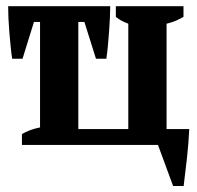

<svg xmlns="http://www.w3.org/2000/svg" viewBox="-20 -477 649 632"><path d="M237.8 -52.2H402.3V-398.9Q389.6 -403.8 380.9 -408.4Q372.1 -413.1 361.3 -421.4V-456.5H584V-421.4Q571.8 -414.6 559.8 -409.2Q547.9 -403.8 528.3 -398.9V-52.2H603Q600.6 -3.4 595.5 42.7Q590.3 88.9 584.5 135.3H549.8L500 0H52.2V-35.6Q76.2 -50.3 111.8 -57.6V-404.8H91.8L54.2 -283.7H20Q17.1 -302.7 14.9 -325.7Q12.7 -348.6 10.7 -371.8Q8.8 -395 7.8 -417Q6.8 -439 6.8 -456.5H342.8Q342.8 -440.4 341.8 -418.7Q340.8 -397 339.1 -373.5Q337.4 -350.1 335.2 -326.7Q333 -303.2 330.1 -283.7H295.9L257.8 -404.8H237.8Z"/></svg>

Font: PT Astra Serif
Style: Bold
Weight: 700
Designer: A.Korolkova, I. Chaeva
Foundry: ParaType Ltd
Version: Version 1.002